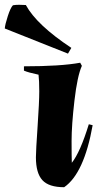

<svg xmlns="http://www.w3.org/2000/svg" viewBox="-93 -767 412 802"><path d="M7 -490Q161 -490 242 -505L249 -492Q230 -450 218 -347Q206 -244 206 -178Q206 -112 207 -87Q242 -131 278 -248L294 -244Q258 -42 175 15Q111 15 84 -14.5Q57 -44 57 -110Q57 -136 64 -238.5Q71 -341 71 -385.5Q71 -430 68 -455Q25 -464 7 -472ZM-39 -745Q-28 -747 -13.5 -747Q1 -747 15 -746Q60 -663 205 -567L191 -543L-73 -648Q-72 -664 -60.5 -699.5Q-49 -735 -39 -745Z"/></svg>

Font: Almendra
Style: Bold Italic
Weight: 700
Italic angle: -12°
Designer: Ana Sanfelippo
Foundry: Ana Sanfelippo
Version: Version 1.004